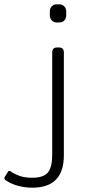

<svg xmlns="http://www.w3.org/2000/svg" viewBox="-124 -700 402 890"><path d="M107 -629V-647Q107 -661 116 -670.5Q125 -680 138 -680H152Q165 -680 174 -670.5Q183 -661 183 -647V-629Q183 -615 174.5 -605.5Q166 -596 152 -596H138Q125 -596 116 -605.5Q107 -615 107 -629ZM-97 136Q-102 132 -103.5 128.5Q-105 125 -102 120L-88 98Q-85 92 -81 92Q-78 92 -74 95Q-51 110 -28 117Q-5 124 24 124Q78 124 98 99.5Q118 75 118 17V-457Q118 -480 141 -480H149Q172 -480 172 -457V20Q172 170 26 170Q-7 170 -39.5 161.5Q-72 153 -97 136Z"/></svg>

Font: Mitr ExtraLight
Style: Regular
Weight: 250
Designer: Thanarat Vachiruckul
Foundry: Cadson Demak Co.,Ltd.
Version: Version 1.000